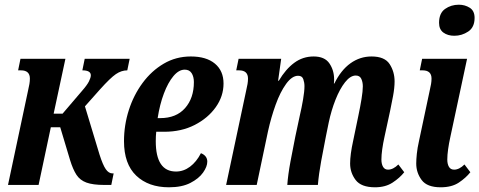

<svg xmlns="http://www.w3.org/2000/svg" viewBox="-20 -786 2037 816"><path d="M14 0 99 -400Q103 -417 105 -429Q107 -441 107 -452Q107 -487 69 -487H57L67 -536H258L208 -303H246L328 -399Q350 -424 358 -440Q366 -456 366 -466Q366 -487 330 -487L340 -536H531L521 -487Q496 -487 472.5 -471Q449 -455 405 -406L341 -334L403 -129Q417 -85 429.5 -67Q442 -49 458 -49H463L453 0H423Q375 0 347.5 -10Q320 -20 305 -43Q290 -66 278 -105L236 -245H196L144 0Z M698 10Q611 10 559 -39.5Q507 -89 507 -186Q507 -254 527.5 -318Q548 -382 586 -433.5Q624 -485 676 -515.5Q728 -546 791 -546Q857 -546 893.5 -515.5Q930 -485 930 -431Q930 -377 897 -330.5Q864 -284 807.5 -255Q751 -226 678 -226H644Q643 -218 642.5 -207Q642 -196 642 -186Q642 -57 728 -57Q760 -57 787.5 -77.5Q815 -98 834 -135Q861 -124 861 -99Q861 -78 843 -52.5Q825 -27 789 -8.5Q753 10 698 10ZM650 -284H661Q729 -284 766.5 -326.5Q804 -369 804 -437Q804 -460 794.5 -475Q785 -490 765 -490Q740 -490 717 -462.5Q694 -435 676.5 -388.5Q659 -342 650 -284Z M1574 10Q1515 10 1491.5 -21Q1468 -52 1468 -91Q1468 -129 1481 -188L1503 -294Q1511 -332 1516.5 -365.5Q1522 -399 1522 -419Q1522 -437 1515.5 -451Q1509 -465 1492 -465Q1469 -465 1446.5 -436.5Q1424 -408 1406 -362.5Q1388 -317 1377 -265L1365 -206Q1355 -156 1345 -101.5Q1335 -47 1331 0H1201Q1204 -43 1214.5 -99.5Q1225 -156 1235 -205L1254 -294Q1262 -328 1268 -363Q1274 -398 1274 -420Q1274 -435 1269 -449.5Q1264 -464 1247 -464Q1221 -464 1196 -429.5Q1171 -395 1151.5 -341Q1132 -287 1119 -228L1071 0H941L1026 -400Q1030 -417 1032 -429Q1034 -441 1034 -452Q1034 -487 996 -487H984L994 -536H1175L1162 -443H1165Q1194 -492 1230.5 -519Q1267 -546 1313 -546Q1360 -546 1380 -516.5Q1400 -487 1400 -449Q1400 -445 1400 -442Q1400 -439 1399 -431H1401Q1429 -488 1469.5 -517Q1510 -546 1559 -546Q1615 -546 1636 -513.5Q1657 -481 1657 -440Q1657 -413 1650.5 -378Q1644 -343 1638 -315L1614 -204Q1608 -177 1604.5 -152Q1601 -127 1601 -108Q1601 -89 1608 -77Q1615 -65 1629 -65Q1651 -65 1673 -87L1698 -54Q1679 -30 1648.5 -10Q1618 10 1574 10Z M1911 -634Q1883 -634 1864.5 -647.5Q1846 -661 1846 -689Q1846 -730 1871.5 -748Q1897 -766 1930 -766Q1956 -766 1976.5 -753Q1997 -740 1997 -710Q1997 -670 1970 -652Q1943 -634 1911 -634ZM1853 10Q1795 10 1772 -21Q1749 -52 1749 -91Q1749 -108 1751.5 -132.5Q1754 -157 1761 -188L1806 -400Q1810 -417 1812 -429Q1814 -441 1814 -452Q1814 -487 1776 -487H1764L1774 -536H1965L1894 -204Q1888 -177 1884.5 -152Q1881 -127 1881 -108Q1881 -89 1888 -77Q1895 -65 1910 -65Q1932 -65 1954 -87L1979 -54Q1960 -30 1930 -10Q1900 10 1853 10Z"/></svg>

Font: Noto Serif ExtraCondensed
Style: Bold Italic
Weight: 700
Width: 2
Italic angle: -12°
Designer: Monotype Design Team
Foundry: Monotype Imaging Inc.
Version: Version 2.013; ttfautohint (v1.8.4.7-5d5b)